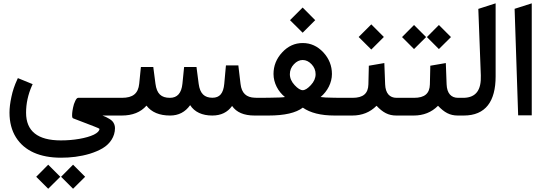

<svg xmlns="http://www.w3.org/2000/svg" viewBox="-20 -701 3304 1165"><path d="M692.4 0C694.8 0 696.8 -4.9 698.7 -15.1C700.2 -25.4 701.2 -35.6 701.2 -45.9V-62.5C701.2 -72.8 700.2 -82.5 698.7 -92.8C696.8 -102.5 694.8 -107.4 692.4 -107.4H454.1C448.7 -107.4 442.9 -101.6 437 -89.4C430.7 -77.1 426.3 -63.5 423.3 -48.3C417 -18.1 417.5 -4.4 417.5 -1C417.5 9.3 419.4 15.6 423.8 17.1L550.8 65.9C570.8 73.7 582 78.6 583.5 81.1C583 93.3 571.8 105 549.3 116.2C526.4 127 497.1 135.3 461.4 141.6C425.3 147.9 387.7 150.9 349.1 150.9C208.5 150.9 138.2 94.7 138.2 -17.1C138.2 -72.3 149.9 -127 173.8 -181.2L178.2 -190.4L88.4 -227.1L84.5 -218.3C68.4 -184.1 56.6 -148.9 49.3 -113.3C41.5 -77.6 37.6 -45.4 37.6 -17.6C37.6 40.5 50.8 90.8 76.7 132.3C128.9 215.3 223.6 255.9 350.1 255.9C408.2 255.9 465.8 249.5 524.9 231.9C554.2 222.7 580.1 211.9 602.5 198.7C647 172.4 677.7 128.4 677.7 76.2C677.7 59.1 670.9 44.4 662.1 34.7C657.7 29.8 651.4 24.9 644 20.5C628.4 10.7 619.6 7.3 601.6 0ZM272.5 298.3 199.7 371.6 272.5 444.3 345.7 371.6ZM423.3 298.3 350.6 371.6 423.3 444.3 496.6 371.6Z M1549.8 0C1552.2 0 1554.2 -4.9 1556.2 -15.1C1557.6 -25.4 1558.6 -35.6 1558.6 -45.9V-62.5C1558.6 -72.8 1557.6 -82.5 1556.2 -92.8C1554.2 -102.5 1552.2 -107.4 1549.8 -107.4L1527.3 -107.9C1474.6 -109.4 1445.8 -135.7 1439.5 -191.9L1427.2 -295.4L1426.3 -304.2H1417.5H1359.9H1351.1L1350.1 -295.4L1340.8 -192.9C1335.4 -133.8 1312.5 -107.9 1269 -107.9C1220.7 -107.9 1193.4 -132.8 1185.5 -192.4L1173.3 -286.1L1172.4 -294.4H1163.6H1106H1097.2L1096.2 -285.6L1086.9 -192.9C1081.1 -135.7 1055.7 -107.4 1011.2 -107.4C958 -107.4 931.2 -132.3 923.3 -192.9L911.1 -286.1L910.2 -294.4H901.4H843.8H835L834 -285.6L824.7 -192.9C818.8 -133.8 786.6 -107.4 719.7 -107.4H687C674.8 -107.4 668.5 -92.3 668.5 -62.5V-45.9C668.5 -15.1 674.8 0 687 0H718.8C783.7 0 834 -20 868.7 -60.1C899.4 -20 947.3 0 1012.2 0C1063.5 0 1104 -21 1133.8 -63C1160.6 -21 1207 0 1268.1 0C1320.8 0 1360.8 -19.5 1388.2 -58.1C1414.6 -19.5 1460 0 1524.4 0Z M2057.6 0C2060.1 0 2062 -4.9 2064 -15.1C2065.4 -25.4 2066.4 -35.6 2066.4 -45.9V-62.5C2066.4 -72.8 2065.4 -82.5 2064 -92.8C2062 -102.5 2060.1 -107.4 2057.6 -107.4L2008.3 -107.9C1965.3 -108.4 1937.5 -109.9 1925.3 -112.3C1966.8 -147 1994.1 -198.7 1994.1 -252C1994.1 -301.8 1976.6 -345.7 1941.9 -383.3C1906.7 -420.9 1865.2 -439.9 1816.9 -439.9C1768.6 -439.9 1727.1 -420.9 1692.4 -383.3C1657.2 -345.7 1639.6 -301.8 1639.6 -252C1639.6 -197.3 1668 -145 1709 -112.3C1697.8 -109.9 1664.6 -108.4 1609.9 -107.9L1544.4 -107.4C1532.2 -107.4 1525.9 -92.3 1525.9 -62.5V-45.9C1525.9 -15.1 1532.2 0 1544.4 0H1609.4C1706.5 0 1775.9 -16.1 1817.4 -47.9C1862.8 -16.1 1926.8 0 2010.3 0ZM1895 -251C1895 -227.1 1885.3 -205.1 1866.2 -184.6C1847.2 -164.1 1830.6 -153.8 1816.9 -153.8C1803.2 -153.8 1786.6 -164.1 1767.6 -184.6C1748.5 -205.1 1738.8 -227.1 1738.8 -251C1738.8 -273.9 1747.1 -293.9 1763.2 -311C1779.3 -328.1 1796.9 -336.9 1816.4 -336.9C1836.4 -336.9 1854.5 -328.1 1870.6 -311C1886.7 -293.9 1895 -273.9 1895 -251ZM1739.7 -578.6 1816.4 -502.4 1892.6 -578.6 1816.4 -655.3Z M2400.9 0C2403.3 0 2405.3 -4.9 2407.2 -15.1C2408.7 -25.4 2409.7 -35.6 2409.7 -45.9V-62.5C2409.7 -72.8 2408.7 -82.5 2407.2 -92.8C2405.3 -102.5 2403.3 -107.4 2400.9 -107.4H2386.2C2344.7 -107.4 2318.8 -134.3 2316.9 -189.5L2312 -318.4L2217.8 -302.2V-293.9L2215.3 -189C2213.9 -133.8 2184.1 -107.4 2119.1 -107.4H2052.2C2040 -107.4 2033.7 -92.3 2033.7 -62.5V-45.9C2033.7 -15.1 2040 0 2052.2 0H2117.2C2176.3 0 2225.6 -19.5 2264.6 -59.1C2303.2 -18.6 2336.4 0 2384.8 0ZM2156.2 -476.6 2232.9 -400.4 2309.1 -476.6 2232.9 -553.2Z M2773.9 0C2776.4 0 2778.3 -4.9 2780.3 -15.1C2781.7 -25.4 2782.7 -35.6 2782.7 -45.9V-62.5C2782.7 -72.8 2781.7 -82.5 2780.3 -92.8C2778.3 -102.5 2776.4 -107.4 2773.9 -107.4H2759.3C2717.8 -107.4 2691.9 -134.3 2689.9 -189.5L2685.1 -318.4L2590.8 -302.2V-293.9L2588.4 -189C2586.9 -133.8 2557.1 -107.4 2492.2 -107.4H2396C2383.8 -107.4 2377.4 -92.3 2377.4 -62.5V-45.9C2377.4 -15.1 2383.8 0 2396 0H2490.2C2549.3 0 2598.6 -19.5 2637.7 -59.1C2676.3 -18.6 2709.5 0 2757.8 0ZM2492.2 -549.3 2419.4 -476.1 2492.2 -403.3 2565.4 -476.1ZM2643.1 -549.3 2570.3 -476.1 2643.1 -403.3 2716.3 -476.1Z M2769 -107.4C2756.8 -107.4 2750.5 -92.3 2750.5 -62.5V-45.9C2750.5 -15.1 2756.8 0 2769 0H2793.9C2926.8 0 2987.3 -86.4 2987.3 -237.3V-667.5V-680.7L2974.6 -676.8L2889.6 -649.4L2882.3 -647L2897.5 -243.7C2900.9 -153.8 2867.7 -109.9 2795.4 -107.4H2789.6Z M3124 -1H3206.5V-680.7L3102.5 -647.5Z"/></svg>

Font: Samim Medium
Style: Regular
Weight: 500
Foundry: DejaVu fonts team - Redesigned by Saber Rastikerdar
Version: Version 4.0.5